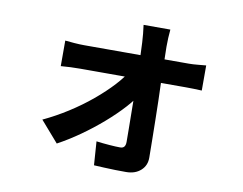

<svg xmlns="http://www.w3.org/2000/svg" viewBox="-77 -727 1153 911"><g transform="rotate(10 500.0 -271.0)"><path d="M673 -622Q671 -604 670 -581.5Q669 -559 669 -539Q670 -506 670.5 -465Q671 -424 672.5 -378Q674 -332 675.5 -283.5Q677 -235 677.5 -187Q678 -139 679 -93.5Q680 -48 680 -8Q681 31 654 55.5Q627 80 583 80Q559 80 531.5 79.5Q504 79 477 77.5Q450 76 428 75L420 -39Q451 -35 483 -32.5Q515 -30 535 -30Q549 -30 555 -38Q561 -46 561 -61Q561 -89 560.5 -126.5Q560 -164 559.5 -206.5Q559 -249 558.5 -293.5Q558 -338 557 -382Q556 -426 555 -466Q554 -506 552 -539Q551 -557 549 -579.5Q547 -602 544 -622ZM191 -484Q209 -482 235.5 -480Q262 -478 282 -478Q294 -478 325 -478Q356 -478 399.5 -478Q443 -478 492 -478Q541 -478 589.5 -478Q638 -478 680 -478Q722 -478 751 -478Q780 -478 788 -478Q807 -478 832 -480.5Q857 -483 870 -484V-363Q852 -364 830.5 -364.5Q809 -365 793 -365Q786 -365 758 -365Q730 -365 687 -365Q644 -365 594 -365Q544 -365 493.5 -365Q443 -365 399.5 -365Q356 -365 325 -365Q294 -365 285 -365Q264 -365 238.5 -364Q213 -363 191 -361ZM149 -96Q209 -124 267 -161Q325 -198 375.5 -240Q426 -282 464.5 -324Q503 -366 523 -402L588 -401L590 -304Q570 -269 532.5 -227.5Q495 -186 445.5 -143Q396 -100 342 -62Q288 -24 236 4Z"/></g></svg>

Font: Noto Sans JP Thin
Style: Bold
Weight: 700
Version: Version 2.004-H2;hotconv 1.0.118;makeotfexe 2.5.65603